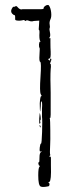

<svg xmlns="http://www.w3.org/2000/svg" viewBox="-20 -752 251 773"><path d="M172 -732Q176 -732 177 -730Q184 -720 186 -702Q188 -684 183 -674Q178 -663 180 -653Q182 -643 180 -639Q178 -634 181 -622Q184 -608 180 -602Q179 -600 178 -599V-598H179Q183 -600 183 -597V-582Q183 -558 184 -544Q185 -518 180 -517Q169 -514 179 -509Q181 -508 182 -508.5Q183 -509 182 -511Q180 -516 184 -516Q190 -516 183 -501Q180 -494 183 -495Q185 -496 185 -483Q184 -479 184 -473Q183 -460 183 -431Q183 -426 183.5 -407Q184 -388 184 -378V-333Q185 -277 182 -277Q180 -278 180 -277Q180 -276 181 -273Q182 -271 182.5 -228Q183 -185 182 -170Q180 -134 182 -130Q184 -126 179 -124Q175 -122 180 -122Q185 -122 185 -116V-86Q187 -25 179 -20Q171 -16 176 -16Q178 -16 179 -12.5Q180 -9 178.5 -5.5Q177 -2 175 -2Q152 3 144 -1Q134 -5 134 -46Q134 -76 139 -81Q142 -84 140 -85Q138 -84 137 -85.5Q136 -87 135 -91Q133 -99 137 -99Q139 -99 139 -118Q139 -136 145 -140L149 -142Q149 -143 145 -142Q141 -141 140 -144Q139 -147 140 -158Q142 -174 145 -174Q148 -173 149.5 -221Q151 -269 149 -282V-315Q151 -340 147 -344Q144 -346 144 -323L142 -303Q140 -305 140 -336Q142 -365 146 -365Q150 -364 145 -371Q145 -372 144 -373Q139 -383 143 -442Q147 -501 142 -503Q137 -504 139 -532Q141 -560 139 -560Q137 -560 137 -573Q138 -584 141 -584Q143 -582 143 -583Q143 -584 142 -586Q137 -595 139 -623Q139 -631 137 -631Q135 -631 137 -650L138 -669L123 -668Q120 -668 116 -667.5Q112 -667 110 -666H107Q102 -666 97 -668Q88 -672 85 -669Q82 -666 80 -669Q78 -673 69 -670Q60 -668 50.5 -669Q41 -670 41 -674V-685Q41 -691 38 -691Q35 -691 29 -697Q22 -705 27 -716Q32 -725 34 -725Q36 -723 41 -726Q46 -730 51 -723Q61 -711 71 -715H103H145Q156 -715 156 -719Q155 -723 161 -727.5Q167 -732 172 -732ZM140 -297Q141 -296 142.5 -288.5Q144 -281 144 -275Q144 -269 143 -268Q140 -268 142 -262Q144 -256 140 -254Q139 -254 138.5 -255Q138 -256 138 -259.5Q138 -263 138 -266Q138 -269 138 -275ZM141 -248 143 -244Q144 -241 144 -240Q143 -237 140 -243Q138 -246 140 -248Z"/></svg>

Font: Strokes
Style: Regular
Weight: 400
Version: Version 1.0